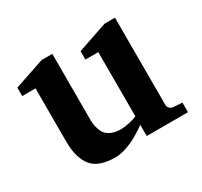

<svg xmlns="http://www.w3.org/2000/svg" viewBox="-113 -649 852 811"><g transform="rotate(-30 312.5 -244.0)"><path d="M597.2 0H396V-55.2Q392.6 -52.2 386.5 -47.9Q380.4 -43.5 361.6 -31.7Q342.8 -20 324.7 -11.2Q306.6 -2.4 282.5 4.9Q258.3 12.2 237.8 12.2Q156.2 12.2 123 -28.8Q89.8 -69.8 89.8 -150.9V-409.2H24.9V-450.2L171.9 -500H224.1V-409.2V-189.9Q224.1 -172.4 225.3 -159.4Q226.6 -146.5 231.9 -130.4Q237.3 -114.3 246.8 -103.8Q256.3 -93.3 273.9 -86.2Q291.5 -79.1 315.9 -79.1Q334.5 -79.1 354.5 -83.5Q374.5 -87.9 385.3 -91.8L396 -96.2V-409.2H333V-450.2L479 -500H529.8V-409.2V-73.2Q529.8 -64.5 536.9 -57.6Q543.9 -50.8 553.2 -49.8L597.2 -46.9Z"/></g></svg>

Font: Veleka
Style: Bold
Weight: 700
Designer: Stefan Peev, Context Ltd, 2016; SIL International, 1997-2014.
Foundry: Stefan Peev, Context Ltd, 2016
Version: Version 1.000